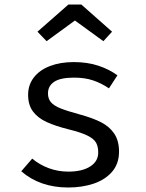

<svg xmlns="http://www.w3.org/2000/svg" viewBox="-20 -830 655 862"><path d="M421 -145.1Q421 -171.8 411.5 -189Q402.1 -206.2 374.1 -220.5Q346.2 -234.9 290.3 -248.7Q228.2 -264.1 189 -282.3Q149.7 -300.5 127.9 -329.7Q106.2 -359 106.2 -404.1Q106.2 -448.7 131.8 -482.1Q157.4 -515.4 203.8 -533.3Q250.3 -551.3 311.3 -551.3Q372.3 -551.3 421.3 -535.1Q470.3 -519 507.2 -491.8L469.2 -433.3Q435.4 -456.4 398.2 -469Q361 -481.5 312.3 -481.5Q251.3 -481.5 223.3 -462.8Q195.4 -444.1 195.4 -410.8Q195.4 -386.7 208.5 -371.3Q221.5 -355.9 251 -343.8Q280.5 -331.8 339 -315.9Q397.4 -300 434.9 -280.5Q472.3 -261 493.3 -229.5Q514.4 -197.9 514.4 -149.2Q514.4 -94.4 482.6 -58.2Q450.8 -22.1 399.2 -5.1Q347.7 11.8 286.7 11.8Q159.5 11.8 75.4 -61L124.6 -117.9Q157.4 -90.3 199 -74.9Q240.5 -59.5 286.7 -59.5Q348.7 -59.5 384.9 -82.6Q421 -105.6 421 -145.1ZM316.4 -737.9 189.2 -645.1 148.2 -687.7 287.2 -809.7H345.1L483.1 -687.7L444.1 -645.1Z"/></svg>

Font: Fira Code
Style: Regular
Weight: 400
Designer: Carrois Corporate, Edenspiekermann AG, Nikita Prokopov
Foundry: Carrois Corporate, Edenspiekermann AG, Nikita Prokopov
Version: Version 5.002